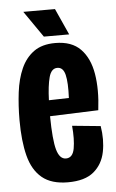

<svg xmlns="http://www.w3.org/2000/svg" viewBox="-51 -708 456 755"><g transform="rotate(-5 177.0 -330.5)"><path d="M187 11Q122 11 85 -19.5Q48 -50 33 -108Q18 -166 18 -249Q18 -306 24.5 -358.5Q31 -411 49 -451.5Q67 -492 99.5 -515.5Q132 -539 184 -539Q249 -539 284 -503Q319 -467 329.5 -404.5Q340 -342 330 -261L139 -254Q140 -160 151 -121.5Q162 -83 187 -83Q214 -83 220.5 -119.5Q227 -156 222 -209L334 -198Q343 -144 333.5 -96Q324 -48 289 -18.5Q254 11 187 11ZM184 -441Q160 -441 151 -407.5Q142 -374 140 -317L219 -319Q222 -380 214.5 -410.5Q207 -441 184 -441ZM142 -568 70 -672H195L242 -568Z"/></g></svg>

Font: Bricolage Grotesque 96pt Condensed SemiBold
Style: Regular
Weight: 600
Width: 3
Designer: Mathieu Triay
Foundry: Atelier Triay
Version: Version 1.001; ttfautohint (v1.8.4.7-5d5b);gftools[0.9.33.de